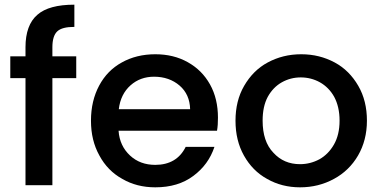

<svg xmlns="http://www.w3.org/2000/svg" viewBox="-20 -792 1627 821"><path d="M306 -551C306 -551 204 -551 204 -551C204 -551 204 -590 204 -590C204 -590 204 -590 204 -590C204 -622 211 -645 225 -658C239 -671 263 -677 298 -677C298 -677 298 -772 298 -772C298 -772 298 -772 298 -772C226 -772 173 -758 140 -729C106 -700 89 -653 89 -590C89 -590 89 -551 89 -551C89 -551 24 -551 24 -551C24 -551 24 -458 24 -458C24 -458 89 -458 89 -458C89 -458 89 0 89 0C89 0 204 0 204 0C204 0 204 -458 204 -458C204 -458 306 -458 306 -458C306 -458 306 -551 306 -551Z M912 -289C912 -289 912 -289 912 -289C912 -342 901 -390 878 -431C855 -472 824 -503 783 -526C742 -549 696 -560 644 -560C644 -560 644 -560 644 -560C590 -560 542 -548 501 -525C459 -502 427 -469 404 -426C381 -383 369 -333 369 -276C369 -276 369 -276 369 -276C369 -219 381 -170 405 -127C428 -84 461 -50 503 -27C544 -3 591 9 644 9C644 9 644 9 644 9C709 9 763 -7 807 -40C850 -72 880 -113 897 -164C897 -164 774 -164 774 -164C774 -164 774 -164 774 -164C749 -113 705 -87 644 -87C644 -87 644 -87 644 -87C601 -87 565 -100 536 -127C507 -154 490 -189 487 -233C487 -233 908 -233 908 -233C908 -233 908 -233 908 -233C911 -250 912 -268 912 -289ZM488 -325C488 -325 488 -325 488 -325C493 -368 510 -402 538 -427C566 -452 600 -464 639 -464C639 -464 639 -464 639 -464C682 -464 719 -451 748 -426C777 -401 792 -367 793 -325C793 -325 488 -325 488 -325Z M1263 9C1263 9 1263 9 1263 9C1316 9 1364 -3 1408 -27C1451 -50 1486 -84 1511 -127C1536 -170 1549 -220 1549 -276C1549 -276 1549 -276 1549 -276C1549 -332 1537 -382 1512 -425C1487 -468 1454 -502 1411 -525C1368 -548 1321 -560 1268 -560C1268 -560 1268 -560 1268 -560C1215 -560 1168 -548 1125 -525C1082 -502 1049 -468 1024 -425C999 -382 987 -332 987 -276C987 -276 987 -276 987 -276C987 -219 999 -170 1023 -127C1047 -84 1080 -50 1122 -27C1164 -3 1211 9 1263 9ZM1263 -90C1263 -90 1263 -90 1263 -90C1217 -90 1179 -106 1149 -139C1118 -171 1103 -217 1103 -276C1103 -276 1103 -276 1103 -276C1103 -316 1110 -350 1125 -378C1140 -405 1160 -426 1185 -440C1210 -454 1237 -461 1266 -461C1266 -461 1266 -461 1266 -461C1295 -461 1323 -454 1348 -440C1373 -426 1394 -405 1409 -378C1424 -350 1432 -316 1432 -276C1432 -276 1432 -276 1432 -276C1432 -236 1424 -202 1408 -174C1392 -146 1371 -125 1346 -111C1320 -97 1292 -90 1263 -90Z"/></svg>

Font: Girnar Poppins
Style: Medium
Weight: 500
Designer: Ninad Kale (Devanagari), Jonny Pinhorn (Latin)
Foundry: Indian Type Foundry
Version: ""